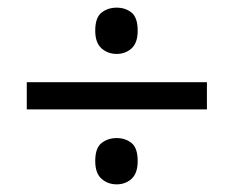

<svg xmlns="http://www.w3.org/2000/svg" viewBox="-20 -603 612 502"><path d="M229 -523Q229 -491 245.5 -476.5Q262 -462 285 -462Q308 -462 324 -476.5Q340 -491 340 -523Q340 -557 324 -570Q308 -583 285 -583Q262 -583 245.5 -570Q229 -557 229 -523ZM50 -317H521V-388H50ZM229 -182Q229 -150 245.5 -135.5Q262 -121 285 -121Q308 -121 324 -135.5Q340 -150 340 -182Q340 -216 324 -229Q308 -242 285 -242Q262 -242 245.5 -229Q229 -216 229 -182Z"/></svg>

Font: Noto Sans Sinhala
Style: Regular
Weight: 400
Designer: Jelle Bosma - Monotype Design Team
Foundry: Monotype Imaging Inc.
Version: Version 1.900